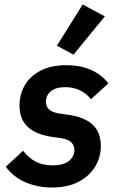

<svg xmlns="http://www.w3.org/2000/svg" viewBox="-20 -825 529 857"><path d="M212 12Q148 12 93.5 -11.5Q39 -35 6 -81L83 -152Q107 -121 138.5 -104Q170 -87 214 -87Q264 -87 288 -107Q312 -127 312 -156Q312 -174 300 -188Q288 -202 255 -208L206 -215Q163 -222 132 -238.5Q101 -255 84 -283.5Q67 -312 67 -354Q67 -402 89.5 -442.5Q112 -483 159 -508.5Q206 -534 277 -534Q337 -534 384 -514Q431 -494 464 -453L386 -382Q368 -406 338.5 -421Q309 -436 271 -436Q229 -436 207 -417.5Q185 -399 185 -371Q185 -352 197 -338.5Q209 -325 241 -319L290 -312Q334 -305 365.5 -288.5Q397 -272 413.5 -243.5Q430 -215 430 -173Q430 -122 404 -80Q378 -38 329.5 -13Q281 12 212 12ZM448 -752 308 -581 234 -621 349 -805Z"/></svg>

Font: IBM Plex Sans SemiBold
Style: Italic
Weight: 600
Italic angle: -11.31°
Designer: Mike Abbink, Paul van der Laan, Pieter van Rosmalen
Foundry: Bold Monday
Version: Version 3.201